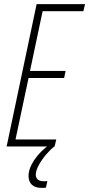

<svg xmlns="http://www.w3.org/2000/svg" viewBox="-20 -708 431 928"><path d="M12 0 157 -688H391L383 -654H186L125 -365H297L290 -331H118L55 -34H252L244 0ZM182 200Q159 200 145 192.5Q131 185 124.5 172Q118 159 118 142Q118 106 146.5 64Q175 22 222 -11L244 -1Q225 13 204 37.5Q183 62 168 89Q153 116 153 137Q153 150 162 159Q171 168 192 168Q195 168 198.5 168Q202 168 209 167L202 199Q196 200 191.5 200Q187 200 182 200Z"/></svg>

Font: Saira ExtraCondensed Thin
Style: Italic
Weight: 250
Width: 2
Italic angle: -12°
Designer: Hector Gatti with collaboration of the Omnibus-Type team
Foundry: Omnibus-Type
Version: Version 1.101